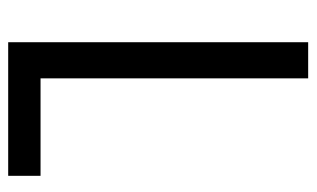

<svg xmlns="http://www.w3.org/2000/svg" viewBox="-168 -586 754 457"><g transform="rotate(90 208.5 -357.0)"><path d="M80 0V-714H166V-77H398V0Z"/></g></svg>

Font: Noto Sans Myanmar Condensed
Style: Regular
Weight: 400
Width: 3
Designer: Monotype Design Team
Foundry: Monotype Imaging Inc.
Version: Version 2.107; ttfautohint (v1.8.4.7-5d5b)